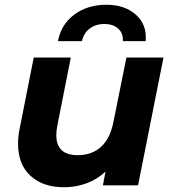

<svg xmlns="http://www.w3.org/2000/svg" viewBox="-20 -780 727 808"><path d="M668 -538 561 0H413L424 -58Q389 -25 344 -8.5Q299 8 249 8Q161 8 108.5 -40Q56 -88 56 -175Q56 -208 63 -240L122 -538H278L221 -250Q217 -231 217 -211Q217 -127 307 -127Q366 -127 404.5 -161.5Q443 -196 457 -265L512 -538ZM428 -760Q505 -760 552 -718Q599 -676 593 -607H497Q499 -640 477.5 -659.5Q456 -679 419 -679Q382 -679 357 -659.5Q332 -640 325 -607H224Q237 -677 292.5 -718.5Q348 -760 428 -760Z"/></svg>

Font: Idrija
Style: Bold Italic
Weight: 700
Italic angle: -11.3°
Designer: Julieta Ulanovsky
Foundry: Julieta Ulanovsky
Version: Version 7.200